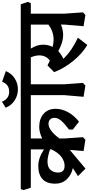

<svg xmlns="http://www.w3.org/2000/svg" viewBox="492 -1395 932 2006"><g transform="rotate(-90 958.0 -392.0)"><path d="M514.2 -417Q576.2 -447.8 634.8 -448.2Q720.7 -448.2 772.5 -402.1Q824.2 -356 824.2 -276.9Q824.2 -213.9 790.5 -149.9Q756.8 -85.9 689.9 -32.2L607.9 -97.2V-137.2Q668 -182.1 699 -217.5Q730 -252.9 730 -288.1Q730 -317.9 712.9 -334.5Q695.8 -351.1 667 -351.1Q630.9 -351.1 591.3 -320.1Q551.8 -289.1 514.2 -236.8V-184.1L527.8 8.8L500 34.2L382.8 15.1L395 -128.9L199.2 35.2L121.1 -43L205.1 -97.2Q134.3 -111.3 88.1 -160.2Q42 -209 42 -280.8Q42 -369.6 89.6 -413.8Q137.2 -458 228 -458Q309.1 -458 399.9 -398.9V-536.1H0L-24.9 -610.8L-15.1 -641.1H868.2L893.1 -565.9L882.8 -536.1H514.2ZM229 -183.1Q275.9 -183.1 320.6 -215.6Q365.2 -248 399.9 -320.8V-337.9L398.9 -335.9Q318.8 -361.8 275.9 -361.8Q212.9 -361.8 185.5 -329.8Q158.2 -297.9 158.2 -251Q158.2 -183.1 229 -183.1Z M1080.6 -184.1 1094.7 8.8 1066.9 34.2 949.7 15.1 966.8 -185.1V-536.1H867.7L842.8 -610.8L852.5 -641.1H1178.7L1203.6 -565.9L1190.9 -536.1H1080.6ZM1003.4 -762.2Q1041.5 -762.2 1066.9 -780Q1092.3 -797.9 1107.4 -835.9L1218.3 -796.9Q1193.4 -736.8 1141.4 -703.9Q1089.4 -670.9 1027.3 -670.9Q965.3 -670.9 912.8 -704.3Q860.4 -737.8 835.4 -798.8L898.4 -837.9Q928.2 -762.2 1003.4 -762.2Z M1818.4 -184.1 1832 8.8 1804.2 34.2 1687 15.1 1704.1 -185.1V-221.2Q1648.9 -198.2 1593.3 -198.2Q1520 -198.2 1427.2 -249Q1395 -219.2 1347.2 -195.8Q1428.2 -108.9 1567.4 -43.9L1491.2 54.2Q1403.3 3.4 1324.7 -92.8Q1246.1 -189 1207 -292L1277.3 -361.8L1328.1 -336.9Q1354 -356 1368.2 -384Q1382.3 -412.1 1382.3 -446.8Q1382.3 -486.8 1362.3 -536.1H1173.3L1148.4 -610.8L1158.2 -641.1H1916L1941.4 -565.9L1928.2 -536.1H1818.4ZM1453.1 -536.1Q1494.1 -472.2 1494.1 -408.2Q1494.1 -354 1471.2 -308.1Q1507.3 -298.3 1545.4 -297.9Q1631.3 -297.9 1704.1 -352.1V-536.1Z"/></g></svg>

Font: Sura
Style: Bold
Weight: 700
Designer: Carolina Giovagnoli
Foundry: Huerta Tipografica
Version: Version 1.002;PS 001.002;hotconv 1.0.70;makeotf.lib2.5.58329